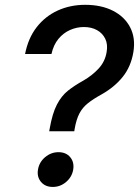

<svg xmlns="http://www.w3.org/2000/svg" viewBox="-20 -757 568 785"><path d="M181.2 -220.2 183.1 -231Q194.3 -294.4 212.9 -329.8Q231.4 -365.2 257.8 -386.2Q284.2 -407.2 320.3 -427.2Q356.9 -448.2 383.3 -476.8Q409.7 -505.4 416 -544.4Q421.4 -575.7 410.4 -598.4Q399.4 -621.1 376.7 -633.8Q354 -646.5 322.8 -646.5Q293.9 -646.5 266.6 -634.5Q239.3 -622.6 219 -598.1Q198.7 -573.7 190.4 -536.1H82.5Q95.2 -601.1 129.9 -645.8Q164.6 -690.4 215.8 -713.9Q267.1 -737.3 328.1 -737.3Q394 -737.3 441.7 -713.1Q489.3 -689 512 -645.5Q534.7 -602.1 525.4 -544.4Q515.6 -484.9 481.7 -442.6Q447.8 -400.4 394.5 -370.6Q360.8 -352.1 339.1 -334.7Q317.4 -317.4 304.7 -293.2Q292 -269 285.2 -230L283.7 -220.2ZM195.8 7.3Q165 7.3 147.7 -13.2Q130.4 -33.7 135.3 -63.5Q140.1 -93.8 164.3 -114.3Q188.5 -134.8 219.2 -134.8Q250 -134.8 267.1 -114.3Q284.2 -93.8 279.3 -63.5Q274.4 -33.7 250.5 -13.2Q226.6 7.3 195.8 7.3Z"/></svg>

Font: Inter 16pt Medium
Style: Italic
Weight: 500
Italic angle: -9.3988°
Version: Version 4.001;git-66647c0bb